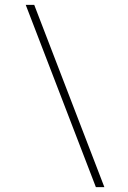

<svg xmlns="http://www.w3.org/2000/svg" viewBox="-20 -710 529 791"><path d="M121 -690H86L375 61H410Z"/></svg>

Font: Exo 2 Extra Light
Style: Italic
Weight: 250
Italic angle: -8°
Designer: Natanael Gama
Version: Version 1.001;PS 001.001;hotconv 1.0.88;makeotf.lib2.5.64775